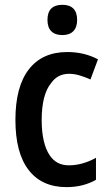

<svg xmlns="http://www.w3.org/2000/svg" viewBox="-20 -766 448 796"><path d="M256.3 9.8Q153.3 9.8 98.6 -61.3Q43.9 -132.3 43.9 -269Q43.9 -406.7 99.6 -478.5Q155.3 -550.3 258.8 -550.3Q329.6 -550.3 386.2 -520L355 -436.5Q330.1 -447.8 308.3 -453.9Q286.6 -460 266.6 -460Q242.2 -460 223.6 -450.2Q205.1 -440.4 191.9 -421.4Q172.4 -397.9 162.6 -359.4Q152.8 -320.8 152.8 -268.6Q152.8 -219.2 161.4 -182.6Q169.9 -146 185.5 -123Q199.2 -102.1 219 -91.3Q238.8 -80.6 266.1 -80.6Q293 -80.6 321.5 -88.4Q350.1 -96.2 377.9 -111.8V-20.5Q352.5 -5.9 321.5 2Q290.5 9.8 256.3 9.8ZM238.8 -620.6Q208.5 -620.6 192.6 -636.5Q176.8 -652.3 176.8 -683.6Q176.8 -714.8 192.4 -730.5Q208 -746.1 238.8 -746.1Q269 -746.1 284.4 -730.2Q299.8 -714.4 299.8 -683.6Q299.8 -652.8 283.9 -636.7Q268.1 -620.6 238.8 -620.6Z"/></svg>

Font: Open Sans
Style: Regular
Weight: 600
Width: 3
Foundry: Ascender Corporation
Version: Version 1.000